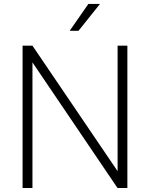

<svg xmlns="http://www.w3.org/2000/svg" viewBox="-20 -939 749 959"><path d="M616.2 0H566.9L142.1 -627.4V0H92.8V-710.9H142.1L567.4 -84V-710.9H616.2ZM421.4 -919.4H479.5L372.1 -785.2H328.1Z"/></svg>

Font: Heebo ExtraLight
Style: Regular
Weight: 250
Designer: Oded Ezer
Foundry: Ezer Type House
Version: Version 3.100